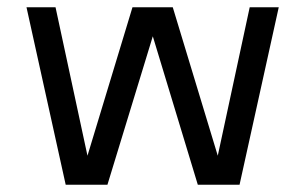

<svg xmlns="http://www.w3.org/2000/svg" viewBox="-20 -509 841 529"><path d="M161 0H276L401 -409L525 0H640L748 -489H668L580 -80L456 -489H345L221 -80L133 -489H53Z"/></svg>

Font: Meta Space
Style: Regular
Weight: 400
Designer: Meta Pool / Florian Karsten
Foundry: Meta Pool / Florian Karsten
Version: Version 2.000;Glyphs 3.1.1 (3137)